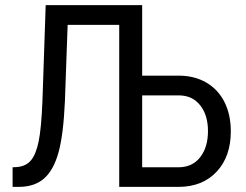

<svg xmlns="http://www.w3.org/2000/svg" viewBox="-20 -731 964 751"><path d="M536.1 -435.1V-710.9H158.7L146 -335.4C143.1 -263.8 138.1 -211.2 131.1 -177.5C124.1 -143.8 114.1 -119.2 101.1 -103.8C88.1 -88.3 69.8 -79.6 46.4 -77.6L29.3 -76.7V0H57.1C96.8 -0.7 128.9 -11.9 153.3 -33.7C177.7 -55.5 196.3 -89.4 209 -135.3C221.7 -181.2 230 -247.7 233.9 -335L244.6 -633.8H446.3V0H679.2C741.4 -0.3 790.9 -20.2 827.6 -59.6C864.4 -99 882.8 -151.5 882.8 -217.3C882.8 -260.6 874.6 -298.7 858.2 -331.5C841.7 -364.4 818 -389.9 787.1 -408C756.2 -426 720.2 -435.1 679.2 -435.1ZM536.1 -357.9H681.6C716.1 -357.3 743.4 -344.2 763.4 -318.6C783.4 -293.1 793.5 -259.6 793.5 -218.3C793.5 -175.9 783.2 -141.8 762.7 -115.7C742.2 -89.7 714 -76.7 678.2 -76.7H536.1Z"/></svg>

Font: Roboto Condensed
Style: Regular
Weight: 400
Designer: Google
Version: Version 2.134; 2016